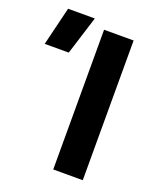

<svg xmlns="http://www.w3.org/2000/svg" viewBox="-291 -819 747 904"><g transform="rotate(20 82.5 -367.5)"><path d="M85.5 0V-700H233.5V0ZM-154.5 -542 -107.5 -735H26.5L-34 -542Z"/></g></svg>

Font: Geologica Cursive SemiBold
Style: Regular
Weight: 600
Designer: Sindre Bremnes, Frode Helland
Foundry: Monokrom Skriftforlag AS
Version: Version 1.010;gftools[0.9.28]